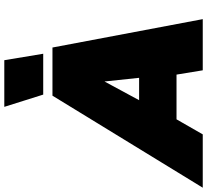

<svg xmlns="http://www.w3.org/2000/svg" viewBox="-94 -908 963 893"><g transform="rotate(-90 387.5 -461.5)"><path d="M337 -923H554L584 -742H394ZM389 -699H613L745 0H507L487 -122H279L209 0H-39ZM472 -296 455 -457 368 -296Z"/></g></svg>

Font: Prompt Black
Style: Italic
Weight: 900
Italic angle: -12°
Designer: Katatrad Team
Foundry: CadsonDemak
Version: Version 1.001